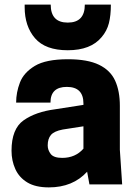

<svg xmlns="http://www.w3.org/2000/svg" viewBox="-20 -800 589 833"><path d="M192 13Q134 13 98.5 -8.5Q63 -30 46.5 -66.5Q30 -103 30 -146Q30 -241 82.5 -278Q135 -315 220 -326L342 -345V-351Q342 -423 270 -423Q199 -423 199 -355H50Q50 -399 66.5 -442Q83 -485 131 -514Q179 -543 275 -543Q360 -543 409.5 -519Q459 -495 479.5 -450Q500 -405 500 -341V-150L510 0H368L358 -55Q296 13 192 13ZM274 -582Q177 -582 132 -634Q87 -686 87 -769V-780H200Q200 -702 274 -702Q348 -702 348 -780H461Q461 -733 452.5 -699.5Q444 -666 421 -639Q374 -582 274 -582ZM250 -115Q307 -115 342 -155V-252L252 -238Q215 -231 201 -214.5Q187 -198 187 -169Q187 -149 200 -132Q213 -115 250 -115Z"/></svg>

Font: Tanohe Sans
Style: Bold
Weight: 700
Designer: Village Type and Design LLC & Cristiano Sobral
Foundry: Cooper Hewitt Smithsonian Design Museum
Version: Version 1.00;September 29, 2021;FontCreator 13.0.0.2655 64-b